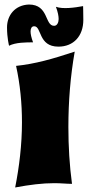

<svg xmlns="http://www.w3.org/2000/svg" viewBox="-20 -810 399 848"><path d="M310 -582C210 -549 136 -528 51 -519C69 -437 77 -353 77 -270C77 -171 65 -73 47 18C111 6 167 -1 220 -1C250 -1 274 2 298 2C287 -79 282 -164 282 -249C282 -362 291 -474 310 -582ZM348 -722C348 -752 347 -783 347 -783C309 -776 258 -769 227 -780C236 -756 239 -738 239 -726C239 -712 233 -696 219 -696C177 -696 196 -790 108 -790C46 -788 11 -742 11 -689C11 -642 20 -608 20 -608C49 -623 96 -623 126 -623C118 -645 115 -660 115 -671C115 -683 119 -694 131 -694C165 -694 148 -604 238 -604C305 -604 348 -651 348 -722Z"/></svg>

Font: Shojumaru
Style: Regular
Weight: 400
Designer: Astigmatic (AOETI)
Foundry: Astigmatic (AOETI)
Version: Version 1.000